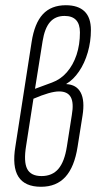

<svg xmlns="http://www.w3.org/2000/svg" viewBox="-20 -709 368 735"><path d="M137 6Q75 6 50.5 -32.5Q26 -71 39 -149L101 -548Q112 -620 144 -654.5Q176 -689 232 -689Q279 -689 303.5 -665.5Q328 -642 328 -594Q328 -550 316 -508.5Q304 -467 282.5 -435.5Q261 -404 234 -388V-387Q273 -385 289 -354.5Q305 -324 296 -267L277 -147Q265 -70 230.5 -32Q196 6 137 6ZM139 -35Q180 -35 203.5 -62.5Q227 -90 236 -148L255 -269Q263 -315 251 -337Q239 -359 206 -359Q173 -359 108 -331L80 -151Q70 -90 84 -62.5Q98 -35 139 -35ZM114 -369 179 -393Q212 -405 236 -432.5Q260 -460 273 -499Q286 -538 286 -585Q286 -648 227 -648Q192 -648 171.5 -624.5Q151 -601 143 -551Z"/></svg>

Font: Sofia Sans Extra Condensed Light
Style: Italic
Weight: 300
Italic angle: -9°
Version: Version 4.100